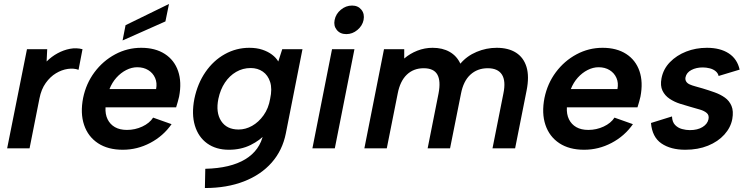

<svg xmlns="http://www.w3.org/2000/svg" viewBox="-20 -748 3772 968"><path d="M116 -500H218L215 -438Q240 -463 270.5 -479.5Q301 -496 333 -502Q365 -508 396 -500L376 -396Q352 -405 321.5 -400.5Q291 -396 262 -378.5Q233 -361 210.5 -329.5Q188 -298 179 -252L129 0H16Z M599 7Q524 7 474 -26Q424 -59 404 -118Q384 -177 399 -254Q414 -327 456.5 -384Q499 -441 560.5 -474Q622 -507 692 -507Q763 -507 811 -476Q859 -445 878 -389.5Q897 -334 883 -261Q880 -249 876.5 -235.5Q873 -222 868 -207H512Q510 -172 522.5 -146.5Q535 -121 559.5 -107Q584 -93 620 -93Q661 -93 697.5 -110Q734 -127 752 -155L845 -122Q803 -62 737.5 -27.5Q672 7 599 7ZM767 -299Q773 -330 762 -355Q751 -380 727.5 -394.5Q704 -409 672 -409Q644 -409 616.5 -395Q589 -381 567 -356.5Q545 -332 532 -299ZM832 -728 814 -640 598 -544 613 -621Z M1403 -500H1505L1421 -75Q1404 10 1350 71.5Q1296 133 1210 166.5Q1124 200 1013 200L1015 103Q1142 100 1216.5 55Q1291 10 1308 -74V-75H1321Q1292 -41 1243.5 -17Q1195 7 1134 7Q1069 7 1024.5 -25Q980 -57 962.5 -115Q945 -173 960 -250Q976 -327 1016 -385Q1056 -443 1113.5 -475Q1171 -507 1237 -507Q1274 -507 1302.5 -497.5Q1331 -488 1351.5 -472.5Q1372 -457 1383 -438ZM1081 -250Q1067 -181 1095 -138Q1123 -95 1183 -95Q1218 -95 1251 -113.5Q1284 -132 1309 -167Q1334 -202 1342 -250Q1353 -300 1342 -334.5Q1331 -369 1305 -387Q1279 -405 1244 -405Q1204 -405 1170.5 -385.5Q1137 -366 1114 -331.5Q1091 -297 1081 -250Z M1654 -500H1767L1668 0H1555ZM1726 -576Q1695 -576 1678 -597Q1661 -618 1667 -647Q1673 -678 1698.5 -699Q1724 -720 1755 -720Q1785 -720 1802 -699Q1819 -678 1813 -647Q1807 -618 1782 -597Q1757 -576 1726 -576Z M1916 -500H2018V-453Q2047 -478 2084 -492.5Q2121 -507 2161 -507Q2211 -507 2247 -486.5Q2283 -466 2301 -427Q2334 -466 2383 -486.5Q2432 -507 2484 -507Q2543 -507 2581.5 -482.5Q2620 -458 2634.5 -410.5Q2649 -363 2635 -292L2577 0H2463L2518 -277Q2531 -340 2510.5 -372Q2490 -404 2439 -404Q2387 -404 2351.5 -371.5Q2316 -339 2304 -275L2249 0H2136L2191 -277Q2203 -340 2185 -372Q2167 -404 2116 -404Q2065 -404 2031 -371.5Q1997 -339 1985 -276L1930 0H1817Z M2925 7Q2850 7 2800 -26Q2750 -59 2730 -118Q2710 -177 2725 -254Q2740 -327 2782.5 -384Q2825 -441 2886.5 -474Q2948 -507 3018 -507Q3089 -507 3137 -476Q3185 -445 3204 -389.5Q3223 -334 3209 -261Q3206 -249 3202.5 -235.5Q3199 -222 3194 -207H2838Q2836 -172 2848.5 -146.5Q2861 -121 2885.5 -107Q2910 -93 2946 -93Q2987 -93 3023.5 -110Q3060 -127 3078 -155L3171 -122Q3129 -62 3063.5 -27.5Q2998 7 2925 7ZM3093 -299Q3099 -330 3088 -355Q3077 -380 3053.5 -394.5Q3030 -409 2998 -409Q2970 -409 2942.5 -395Q2915 -381 2893 -356.5Q2871 -332 2858 -299Z M3368 -161Q3369 -133 3383.5 -118Q3398 -103 3418.5 -97.5Q3439 -92 3458 -92Q3497 -92 3522 -107.5Q3547 -123 3552 -147Q3556 -167 3543.5 -178Q3531 -189 3509 -195.5Q3487 -202 3462 -209Q3437 -216 3408.5 -225Q3380 -234 3356 -250Q3332 -266 3320 -291Q3308 -316 3315 -353Q3324 -400 3357.5 -434.5Q3391 -469 3439.5 -488Q3488 -507 3544 -507Q3611 -507 3654 -479Q3697 -451 3709 -397L3603 -365Q3600 -379 3588 -389Q3576 -399 3558.5 -403.5Q3541 -408 3523 -408Q3490 -408 3465.5 -395Q3441 -382 3436 -358Q3434 -346 3439.5 -337Q3445 -328 3457 -322.5Q3469 -317 3486 -312.5Q3503 -308 3523 -302Q3553 -293 3582.5 -282.5Q3612 -272 3634.5 -256Q3657 -240 3668 -214Q3679 -188 3672 -148Q3664 -105 3632 -69.5Q3600 -34 3549.5 -13.5Q3499 7 3435 7Q3361 7 3314.5 -25Q3268 -57 3262 -128Z"/></svg>

Font: Albert Sans SemiBold
Style: Italic
Weight: 600
Italic angle: -11.25°
Designer: Andreas Rasmussen
Foundry: a.Foundry
Version: Version 1.025